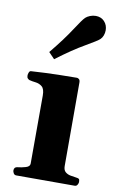

<svg xmlns="http://www.w3.org/2000/svg" viewBox="-88 -828 530 876"><g transform="rotate(10 177.0 -390.0)"><path d="M51.8 0Q43.5 0 39.3 -7.3Q35.2 -14.6 35.2 -20Q35.2 -36.6 51.3 -37.9Q69.3 -39.6 88.4 -45.2Q107.4 -50.8 107.4 -64.5L107.9 -379.9Q107.9 -410.2 95.2 -420.9Q82.5 -431.6 65.4 -433.6Q48.3 -435.5 35.2 -439Q30.3 -441.4 26.9 -445.3Q23.4 -449.2 23.4 -458.5Q23.4 -464.4 26.4 -471.9Q29.3 -479.5 35.2 -480Q105 -484.4 161.3 -485.6Q217.7 -486.8 247.6 -486.8Q251.5 -486.8 256.8 -482.9Q262.2 -479 262.2 -467.1V-80.6Q262.2 -61.8 272.2 -53.3Q282.2 -44.8 296.1 -42.2Q310.1 -39.6 321.8 -38.1Q332 -37.1 335.7 -34.2Q339.4 -31.2 339.4 -20Q339.4 -14.6 335.2 -7.3Q331.1 0 322.8 0ZM129.9 -552.2 102.5 -580.6Q159.2 -649.9 192.1 -700.7Q225.1 -751.5 236.3 -762.2Q244.1 -769.5 257.1 -774.7Q270 -779.8 283.7 -779.8Q294.9 -779.8 305.2 -775.9Q315.4 -772 323.2 -763.7Q331.5 -754.9 335.2 -744.4Q338.9 -733.9 338.9 -722.7Q338.9 -710 334.5 -698.5Q330.1 -687 322.8 -680.2Q311.5 -669.4 258.1 -638.9Q204.6 -608.4 129.9 -552.2Z"/></g></svg>

Font: Gelasio
Style: Regular
Weight: 400
Designer: Eben Sorkin
Foundry: Eben Sorkin
Version: Version 1.008